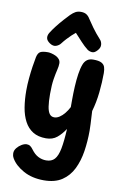

<svg xmlns="http://www.w3.org/2000/svg" viewBox="-118 -915 818 1270"><g transform="rotate(10 291.5 -280.0)"><path d="M77.7 -502.6Q83.8 -531.2 99.3 -540.2Q114.8 -549.1 151.2 -549.1Q160.2 -549.1 174.4 -545.7Q188.7 -542.3 203.3 -535.6Q218 -528.8 227.7 -517.2Q237.4 -505.6 237.4 -489.1Q237.4 -470.2 231.1 -444.8Q224.7 -419.3 218.3 -380.2Q211.9 -341 211.9 -280Q211.9 -228 217.1 -195.3Q222.3 -162.6 234.1 -147.3Q245.8 -132.1 265.7 -132.1Q283 -132.1 300.8 -143.7Q318.7 -155.3 334.7 -175.3Q350.8 -195.3 362.2 -218V-263Q362.2 -310 364.6 -356.1Q367 -402.1 372.9 -441.7Q378.8 -481.2 388.8 -507.2Q396.8 -529.2 412.9 -541.2Q429 -553.2 454.8 -553.2Q492 -553.2 509.7 -543.7Q527.3 -534.2 532.8 -517.2Q538.2 -500.2 538.2 -477.2Q538.2 -416.2 531.1 -347.6Q523.9 -279 505.9 -217Q506.9 -196 508.1 -174Q509.2 -152 510.5 -130Q511.8 -108 511.8 -86Q511.8 -15 501.6 52Q491.4 119 465.1 173Q438.7 227 391.3 258.5Q344 290 269.7 290Q190.4 290 132.6 258.1Q74.8 226.1 49.1 181.8Q43 170.9 41.5 162.3Q40 153.7 40 148.7Q40 129.4 53.5 112.7Q67 95.9 85.3 85.3Q103.6 74.8 118.2 74.8Q132.2 74.8 142.2 81.8Q152.2 88.8 162.2 102.8Q183.3 131.6 208.7 144.6Q234.1 157.6 262.1 157.6Q298.3 157.6 318.4 135.5Q338.6 113.4 348.5 62.9Q358.4 12.3 362.7 -71.4Q338.7 -34.4 309.3 -10.2Q279.9 14 235.9 14Q182.8 14 147.5 -8Q112.2 -30 91.2 -69.8Q70.2 -109.6 61.6 -162.1Q53 -214.7 53 -275Q53 -314 56.9 -356.4Q60.8 -398.9 66.5 -437.2Q72.2 -475.6 77.7 -502.6ZM226.9 -622.2Q216.1 -607.4 196.5 -600.3Q176.9 -593.1 153.3 -608.7Q131.7 -623.3 128.6 -640.2Q125.6 -657 136.1 -675.4Q149.6 -697.7 170.9 -725.1Q192.3 -752.6 214.7 -777.5Q237 -802.4 251.3 -816.8Q268.6 -833.8 283.6 -841.9Q298.7 -850 319.6 -850Q342.2 -850 356.4 -841Q370.6 -832 380.7 -814.8Q393.6 -794.7 418 -760.8Q442.4 -726.9 474.1 -692.2Q486.7 -678.7 488.2 -658.2Q489.7 -637.8 471.7 -618.8Q454 -598.3 435.8 -600.2Q417.6 -602 404.8 -611.7Q382.4 -629.1 357.2 -656.4Q331.9 -683.8 310.1 -707.6Q298.7 -698.9 284 -685Q269.3 -671.1 254.5 -655.1Q239.7 -639 226.9 -622.2Z"/></g></svg>

Font: Playpen Sans Hebrew
Style: Regular
Weight: 400
Designer: Tom Grace, Laura Meseguer, Veronika Burian, José Scaglione
Foundry: TypeTogether
Version: Version 2.000